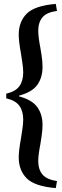

<svg xmlns="http://www.w3.org/2000/svg" viewBox="-20 -830 318 984"><path d="M176 -672Q176 -641 187 -584Q188 -579 193 -547Q198 -515 198 -487Q198 -433 171.5 -395.5Q145 -358 78 -340V-336Q145 -318 171.5 -280.5Q198 -243 198 -190Q198 -163 193 -131Q188 -99 187 -92Q176 -35 176 -5Q176 38 197.5 64Q219 90 272 98L266 134Q158 125 117 84Q76 43 76 -24Q76 -58 88 -124Q89 -133 94 -163.5Q99 -194 99 -217Q99 -260 79.5 -287.5Q60 -315 12 -326V-350Q60 -361 79.5 -388.5Q99 -416 99 -459Q99 -482 94 -512.5Q89 -543 88 -552Q76 -618 76 -652Q76 -719 117 -760Q158 -801 266 -810L272 -774Q219 -767 197.5 -741Q176 -715 176 -672Z"/></svg>

Font: Minipax
Style: Bold
Weight: 500
Designer: Raphaël Ronot, Igor Stepanchenko (Cyrillic)
Foundry: steppetype
Version: Version 1.002